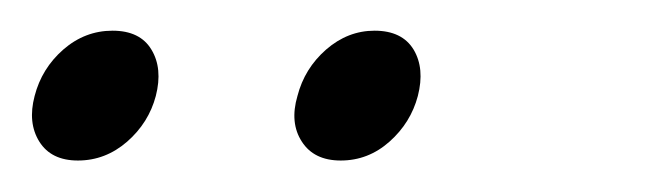

<svg xmlns="http://www.w3.org/2000/svg" viewBox="-103 -634 424 122"><path d="M-53.5 -532Q-70.5 -532 -78 -544Q-85.5 -556 -81 -573Q-76.5 -590.5 -62.8 -602.5Q-49 -614.5 -31.5 -614.5Q-14 -614.5 -6.8 -602.5Q0.5 -590.5 -4 -573Q-8.5 -556 -22.2 -544Q-36 -532 -53.5 -532ZM113.5 -532Q96.5 -532 88.8 -544Q81 -556 86 -573Q90.5 -590.5 104.2 -602.5Q118 -614.5 135 -614.5Q152.5 -614.5 159.8 -602.5Q167 -590.5 162.5 -573Q158 -556 144.5 -544Q131 -532 113.5 -532Z"/></svg>

Font: Fraunces ExtraLight
Style: Italic
Weight: 250
Italic angle: -16°
Version: Version 1.000;[b76b70a41]